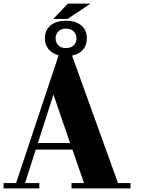

<svg xmlns="http://www.w3.org/2000/svg" viewBox="-20 -993 893 1074"><path d="M358 -887H278L360 -973H487ZM231 -778Q231 -824 262.5 -850.5Q294 -877 349 -877Q404 -877 435 -850.5Q466 -824 466 -778Q466 -741 444.5 -715.5Q423 -690 383 -682L640 31H710V61H380V31H450L385 -156H180L120 31H200V61H0V31H70L308 -684Q272 -693 251.5 -718Q231 -743 231 -778ZM408 -778Q408 -801 392.5 -817Q377 -833 348 -833Q322 -833 306.5 -817Q291 -801 291 -778Q291 -755 306.5 -739.5Q322 -724 348 -724Q377 -724 392.5 -739.5Q408 -755 408 -778ZM192 -193H372L279 -464Z"/></svg>

Font: Cafe24 ClassicType
Style: Regular
Weight: 400
Designer: Cafe24 thkim, hmlim, mnelim & 4IR
Foundry: Cafe24
Version: Version 1.000